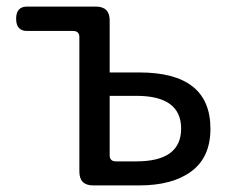

<svg xmlns="http://www.w3.org/2000/svg" viewBox="-20 -563 705 583"><path d="M263 0Q221 0 221 -42V-450Q221 -469 202 -469H62Q29 -469 29 -506Q29 -543 62 -543H271Q313 -543 313 -501V-343H403Q619 -343 619 -172Q619 -86 561.5 -43Q504 0 403 0ZM394 -73Q530 -73 530 -172.5Q530 -272 394 -272H313V-92Q313 -73 332 -73Z"/></svg>

Font: Raw Maruko Gothic CJK TC
Style: Regular
Weight: 400
Version: Version 1.001